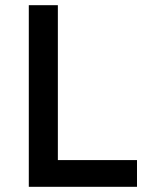

<svg xmlns="http://www.w3.org/2000/svg" viewBox="-20 -720 584 740"><path d="M91 0V-700H203V-103H508V0Z"/></svg>

Font: Geologica
Style: Regular
Weight: 400
Designer: Sindre Bremnes, Frode Helland
Foundry: Monokrom Skriftforlag AS
Version: Version 1.010; ttfautohint (v1.8.4.7-5d5b);gftools[0.9.28]